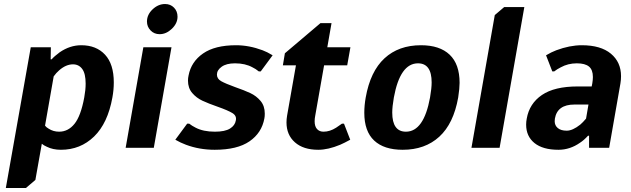

<svg xmlns="http://www.w3.org/2000/svg" viewBox="-20 -735 3140 955"><path d="M133 -500H233L232 -440H237Q250 -455 277 -475Q328 -510 384 -510Q459 -510 502.5 -463Q546 -416 546 -325Q546 -288 539 -250Q516 -122 448 -56Q380 10 283 10Q243 10 213 -5Q197 -12 188 -20L156 160L109 200H9ZM399 -250Q406 -288 406 -319Q406 -369 389 -392Q372 -415 343 -415Q308 -415 274 -385Q259 -372 247 -355L204 -110Q211 -101 222 -95Q245 -80 274 -80Q319 -80 350.5 -119Q382 -158 399 -250Z M711 -628Q711 -662 739 -688.5Q767 -715 801 -715Q828 -715 845.5 -697Q863 -679 863 -652Q863 -619 835 -592Q807 -565 774 -565Q747 -565 729 -583.5Q711 -602 711 -628ZM605 0 693 -500H833L745 0Z M905 -15Q878 -25 852 -40L911 -120H921Q935 -109 953 -100Q991 -80 1049 -80Q1099 -80 1124 -95.5Q1149 -111 1153 -136Q1158 -159 1136 -172.5Q1114 -186 1063 -204Q1017 -220 987 -234Q957 -248 936 -272.5Q915 -297 915 -334Q915 -347 918 -360Q931 -428 990 -469Q1049 -510 1154 -510Q1219 -510 1286 -485Q1308 -477 1336 -460L1277 -380H1267Q1251 -393 1236 -400Q1200 -420 1149 -420Q1106 -420 1082.5 -403Q1059 -386 1059 -364Q1059 -343 1080.5 -331Q1102 -319 1149 -302Q1195 -286 1225 -272Q1255 -258 1276 -233Q1297 -208 1297 -170Q1297 -155 1295 -146Q1282 -74 1221 -32Q1160 10 1048 10Q972 10 905 -15Z M1405 -126Q1405 -142 1408 -160L1452 -410H1387L1397 -470L1574 -620H1629L1608 -500H1723L1707 -410H1592L1548 -160Q1545 -145 1545 -132Q1545 -106 1557 -93Q1569 -80 1589 -80Q1621 -80 1652 -100Q1666 -109 1681 -120H1691L1722 -40Q1693 -24 1672 -15Q1612 10 1563 10Q1489 10 1447 -27Q1405 -64 1405 -126Z M1792 -174Q1792 -211 1799 -250Q1822 -380 1892.5 -445Q1963 -510 2074 -510Q2167 -510 2216.5 -463Q2266 -416 2266 -323Q2266 -296 2259 -250Q2236 -120 2165 -55Q2094 10 1983 10Q1890 10 1841 -36Q1792 -82 1792 -174ZM2119 -250Q2127 -296 2127 -325Q2127 -420 2059 -420Q1970 -420 1939 -250Q1931 -204 1931 -175Q1931 -80 1999 -80Q2088 -80 2119 -250Z M2325 0 2441 -660 2488 -700H2588L2465 0Z M2597 -115Q2597 -130 2600 -145Q2613 -220 2675.5 -262.5Q2738 -305 2853 -305H2923L2926 -320Q2929 -338 2929 -352Q2929 -388 2909.5 -404Q2890 -420 2849 -420Q2805 -420 2769 -400Q2751 -391 2737 -380H2727L2696 -460Q2723 -476 2747 -485Q2814 -510 2874 -510Q2968 -510 3018.5 -468Q3069 -426 3069 -356Q3069 -338 3066 -320L3010 0H2910V-60H2905Q2885 -38 2865 -25Q2815 10 2758 10Q2680 10 2638.5 -23.5Q2597 -57 2597 -115ZM2866 -115Q2879 -126 2895 -145L2907 -215H2837Q2752 -215 2740 -145Q2739 -141 2739 -132Q2739 -111 2754.5 -98Q2770 -85 2799 -85Q2828 -85 2866 -115Z"/></svg>

Font: Scada
Style: Bold Italic
Weight: 700
Italic angle: -10°
Version: Version 4.000